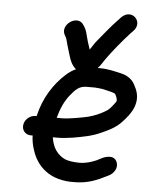

<svg xmlns="http://www.w3.org/2000/svg" viewBox="-54 -825 673 866"><g transform="rotate(5 282.0 -392.0)"><path d="M215.5 -660.1C218.8 -654.6 221.6 -650 222.7 -646C228.6 -625.3 233.6 -603.9 241.1 -581.8C246.3 -566.6 250.5 -543.6 267.2 -523.8C277.3 -511.8 300.8 -488.4 340.6 -503.8C376.2 -517.2 391.2 -547.3 405.3 -568.1C436.5 -611.7 473 -655.8 509 -695.5L520.4 -707C563.8 -750.8 506.1 -809.6 460.5 -763.6L448.5 -750.6C419 -720.7 387.4 -679.9 361.5 -649.2C351.1 -636.9 342.2 -621.1 332 -606.4C323.1 -632.2 316.4 -654.5 310.1 -680.4C306.3 -695 300.4 -705.2 293.9 -714.5C265.7 -761 186.2 -707.3 215.5 -660.1ZM210.5 -287C222.4 -330.3 237.6 -364.1 259.5 -391.4C282.5 -420 299.1 -438 332.9 -438H370.2C379.4 -437.5 392.9 -436.2 405.8 -434.4C436.4 -427.5 461 -422.2 464.2 -416.4C470.3 -405.6 472.6 -397.7 472.8 -394.9C473.9 -383.6 475.3 -387.4 463.9 -371.6C449.9 -353.2 440.9 -342.9 424.8 -334.5C400.1 -320.4 382.3 -312.9 351.4 -304.2C325.5 -298.2 264.8 -287 237.1 -287ZM101.1 -198H109.4C110.1 -177.2 113.6 -156.3 120 -137.4C142 -60.7 205.1 -0.8 317.3 -5C359.2 -5.2 394.7 -14.9 427.9 -29.6C444.3 -37.6 452.8 -41.7 459.7 -44.9L470.2 -50.2C487.5 -59.3 507 -83 498 -109.2C484.8 -147.7 438.8 -128.7 429.1 -123.2C404 -108.9 367 -94 330.8 -94C306.2 -94 280.3 -97.3 264 -104.1C229.5 -120.5 207.2 -151.4 200.9 -198H223.1C242.6 -198 264.7 -200.1 292.3 -204.4C338.7 -212.7 375.6 -218.9 416.3 -237.5C444.2 -249.8 477.4 -264.7 503.3 -291.3C520.7 -309.5 546.6 -337.8 557.9 -370.6C571.8 -413.5 557.7 -443.7 545 -467.2C532.9 -489.9 511.9 -504.8 485 -511.4C454.1 -518.5 421.8 -527 385.9 -527H346.9C300.9 -527 262.7 -510.4 232.5 -482C181.5 -435.8 138.6 -370.3 119.9 -287H115.1C92.1 -287 67.3 -269 63.2 -243C59.3 -218.2 76.3 -198 101.1 -198Z"/></g></svg>

Font: Just Breathe
Style: BdObl3
Weight: 400
Foundry: Cannot Into Space Fonts
Version: Version 0.72